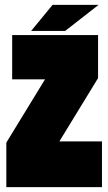

<svg xmlns="http://www.w3.org/2000/svg" viewBox="-20 -769 445 789"><path d="M385 -749H196L108 -642H248ZM399 0V-188H224L383 -448V-625H30V-443H165L6 -183V0Z"/></svg>

Font: Blinker Headline
Style: Regular
Weight: 900
Width: 4
Designer: Juergen Huber
Foundry: supertype
Version: Version 1.015;PS 1.15;hotconv 1.0.88;makeotf.lib2.5.647800